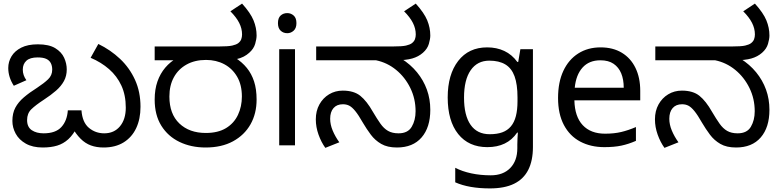

<svg xmlns="http://www.w3.org/2000/svg" viewBox="-20 -810 4350 1070"><path d="M557 12Q518 12 486.5 0.5Q455 -11 429 -37Q403 -63 379 -105L411 -104Q388 -59 360.5 -34Q333 -9 298.5 1.5Q264 12 218 12Q162 12 124 -9.5Q86 -31 67.5 -65Q49 -99 49 -136Q49 -179 65.5 -210Q82 -241 113 -267.5Q144 -294 187 -321Q225 -346 248 -368Q271 -390 271 -422Q271 -443 263 -458.5Q255 -474 237.5 -482Q220 -490 190 -490Q147 -490 127 -471.5Q107 -453 107 -422Q107 -406 112 -391.5Q117 -377 127 -363L57 -332Q41 -357 33.5 -381.5Q26 -406 26 -431Q26 -466 44 -496Q62 -526 98.5 -544.5Q135 -563 191 -563Q253 -563 288 -541.5Q323 -520 337.5 -488Q352 -456 352 -423Q352 -387 336.5 -358.5Q321 -330 292.5 -305Q264 -280 224 -254Q178 -224 154.5 -201Q131 -178 131 -141Q131 -102 157 -84.5Q183 -67 223 -67Q290 -67 322 -102Q354 -137 358 -195H434Q439 -128 475.5 -97.5Q512 -67 561 -67Q616 -67 648.5 -106Q681 -145 681 -210Q681 -280 656.5 -333Q632 -386 588 -424.5Q544 -463 485 -488L528 -565Q596 -532 649 -482Q702 -432 732.5 -365Q763 -298 763 -215Q763 -147 739 -96Q715 -45 669 -16.5Q623 12 557 12Z M1126 12Q1045 12 980.5 -19Q916 -50 879 -109.5Q842 -169 842 -255Q842 -312 857.5 -356Q873 -400 901 -433Q929 -466 968 -488L986 -474H842V-551H1198Q1252 -551 1274 -556Q1296 -561 1307 -569Q1320 -579 1324.5 -591.5Q1329 -604 1329 -618Q1329 -651 1313 -682.5Q1297 -714 1264 -747L1329 -790Q1376 -738 1393 -696.5Q1410 -655 1410 -612Q1410 -593 1402 -565.5Q1394 -538 1369 -516Q1356 -504 1338 -494.5Q1320 -485 1296 -480L1291 -488Q1329 -464 1355.5 -431.5Q1382 -399 1396 -356Q1410 -313 1410 -255Q1410 -177 1376 -117Q1342 -57 1278.5 -22.5Q1215 12 1126 12ZM1127 -69Q1195 -69 1239.5 -96Q1284 -123 1306 -169.5Q1328 -216 1328 -272Q1328 -337 1301.5 -382.5Q1275 -428 1230 -452Q1185 -476 1128 -476Q1066 -476 1020 -450.5Q974 -425 949 -379.5Q924 -334 924 -272Q924 -175 979.5 -122Q1035 -69 1127 -69Z M1624 -536V0H1536V-536ZM1581 -737Q1601 -737 1616.5 -723.5Q1632 -710 1632 -681Q1632 -653 1616.5 -639Q1601 -625 1581 -625Q1559 -625 1544 -639Q1529 -653 1529 -681Q1529 -710 1544 -723.5Q1559 -737 1581 -737Z M2192 12Q2139 12 2104.5 -8Q2070 -28 2046.5 -59.5Q2023 -91 2003 -125Q1978 -169 1960 -191Q1942 -213 1926.5 -221Q1911 -229 1891 -229Q1857 -229 1838.5 -207.5Q1820 -186 1820 -148Q1820 -116 1834 -82.5Q1848 -49 1871 -17L1793 14Q1770 -18 1755 -60Q1740 -102 1740 -145Q1740 -192 1760 -228Q1780 -264 1814 -284.5Q1848 -305 1890 -305Q1952 -305 1988 -276Q2024 -247 2058 -187Q2081 -148 2100 -121Q2119 -94 2142.5 -80.5Q2166 -67 2201 -67Q2253 -67 2274.5 -103.5Q2296 -140 2296 -190Q2296 -260 2266.5 -320Q2237 -380 2187.5 -420.5Q2138 -461 2076 -474H1742V-551H2167Q2221 -551 2242.5 -556Q2264 -561 2275 -569Q2288 -579 2292.5 -591.5Q2297 -604 2297 -618Q2297 -651 2281 -682.5Q2265 -714 2232 -747L2297 -790Q2344 -738 2361 -696.5Q2378 -655 2378 -612Q2378 -593 2370 -565.5Q2362 -538 2337 -516Q2312 -494 2277 -484Q2242 -474 2184 -474H2160L2217 -483Q2268 -451 2304 -407Q2340 -363 2359 -310.5Q2378 -258 2378 -198Q2378 -100 2329.5 -44Q2281 12 2192 12Z M2695 -546Q2748 -546 2790.5 -526Q2833 -506 2863 -465H2868L2880 -536H2950V9Q2950 85 2924 136.5Q2898 188 2845 214Q2792 240 2710 240Q2652 240 2603.5 231.5Q2555 223 2517 206V125Q2555 145 2606 156Q2657 167 2715 167Q2784 167 2823.5 126.5Q2863 86 2863 16V-5Q2863 -17 2864 -39.5Q2865 -62 2866 -71H2862Q2834 -30 2792.5 -10Q2751 10 2696 10Q2592 10 2533.5 -63Q2475 -136 2475 -267Q2475 -395 2533.5 -470.5Q2592 -546 2695 -546ZM2707 -472Q2640 -472 2603 -418.5Q2566 -365 2566 -266Q2566 -167 2602.5 -114.5Q2639 -62 2709 -62Q2750 -62 2779 -72.5Q2808 -83 2827 -105.5Q2846 -128 2855 -163Q2864 -198 2864 -246V-267Q2864 -340 2847.5 -385Q2831 -430 2796 -451Q2761 -472 2707 -472Z M3327 -546Q3396 -546 3445.5 -516Q3495 -486 3521.5 -431.5Q3548 -377 3548 -304V-251H3181Q3183 -160 3227.5 -112.5Q3272 -65 3352 -65Q3403 -65 3442.5 -74.5Q3482 -84 3524 -102V-25Q3483 -7 3443 1.5Q3403 10 3348 10Q3272 10 3213.5 -21Q3155 -52 3122.5 -113.5Q3090 -175 3090 -264Q3090 -352 3119.5 -415Q3149 -478 3202.5 -512Q3256 -546 3327 -546ZM3326 -474Q3263 -474 3226.5 -433.5Q3190 -393 3183 -321H3456Q3456 -367 3442 -401Q3428 -435 3399.5 -454.5Q3371 -474 3326 -474Z M4082 12Q4029 12 3994.5 -8Q3960 -28 3936.5 -59.5Q3913 -91 3893 -125Q3868 -169 3850 -191Q3832 -213 3816.5 -221Q3801 -229 3781 -229Q3747 -229 3728.5 -207.5Q3710 -186 3710 -148Q3710 -116 3724 -82.5Q3738 -49 3761 -17L3683 14Q3660 -18 3645 -60Q3630 -102 3630 -145Q3630 -192 3650 -228Q3670 -264 3704 -284.5Q3738 -305 3780 -305Q3842 -305 3878 -276Q3914 -247 3948 -187Q3971 -148 3990 -121Q4009 -94 4032.5 -80.5Q4056 -67 4091 -67Q4143 -67 4164.5 -103.5Q4186 -140 4186 -190Q4186 -260 4156.5 -320Q4127 -380 4077.5 -420.5Q4028 -461 3966 -474H3632V-551H4057Q4111 -551 4132.5 -556Q4154 -561 4165 -569Q4178 -579 4182.5 -591.5Q4187 -604 4187 -618Q4187 -651 4171 -682.5Q4155 -714 4122 -747L4187 -790Q4234 -738 4251 -696.5Q4268 -655 4268 -612Q4268 -593 4260 -565.5Q4252 -538 4227 -516Q4202 -494 4167 -484Q4132 -474 4074 -474H4050L4107 -483Q4158 -451 4194 -407Q4230 -363 4249 -310.5Q4268 -258 4268 -198Q4268 -100 4219.5 -44Q4171 12 4082 12Z"/></svg>

Font: kannada25
Style: Book
Weight: 400
Designer: Jelle Bosma - Monotype Design Team
Foundry: Monotype Imaging Inc.
Version: Version 2.003